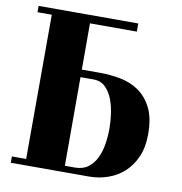

<svg xmlns="http://www.w3.org/2000/svg" viewBox="-85 -788 878 928"><g transform="rotate(10 354.5 -324.0)"><path d="M379 -442Q429 -442 479 -432.5Q529 -423 569 -395.5Q609 -368 634 -319Q659 -270 659 -190Q659 -126 638.5 -79Q618 -32 584 -1Q550 30 505.5 45.5Q461 61 413 61H29V30H99L100 -678H30V-709H519V-669H289V-442ZM339 30Q377 30 402.5 11Q428 -8 443 -39Q458 -70 464 -108Q470 -146 470 -184Q470 -215 465 -253.5Q460 -292 447.5 -325.5Q435 -359 412 -382Q389 -405 353 -405H289V30Z"/></g></svg>

Font: Cafe24 ClassicType
Style: Regular
Weight: 400
Designer: Cafe24 thkim, hmlim, mnelim & 4IR
Foundry: Cafe24
Version: Version 1.000